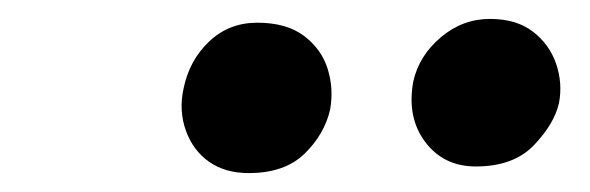

<svg xmlns="http://www.w3.org/2000/svg" viewBox="-20 -754 624 203"><path d="M483 -578Q449 -578 429.5 -604Q410 -630 417 -668Q423 -695 446 -714.5Q469 -734 498 -734Q526 -734 543.5 -720.5Q561 -707 568 -686.5Q575 -666 571 -645Q566 -623 544.5 -600.5Q523 -578 483 -578ZM243 -571Q218 -571 201 -583Q184 -595 176.5 -616Q169 -637 174 -660Q180 -690 201 -710Q222 -730 252 -730Q283 -730 301.5 -716Q320 -702 326.5 -681Q333 -660 329 -638Q323 -612 302 -591.5Q281 -571 243 -571Z"/></svg>

Font: Shantell Sans Medium
Style: Italic
Weight: 500
Italic angle: -11°
Designer: Stephen Nixon, Anya Danilova, Shantell Martin
Foundry: Arrow Type
Version: Version 1.011;[c5ecc13dd]